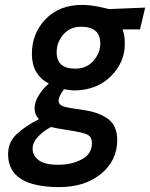

<svg xmlns="http://www.w3.org/2000/svg" viewBox="-20 -531 612 783"><path d="M222 232Q13 232 13 98Q13 49 48 16Q83 -17 139 -45Q121 -63 121 -88.5Q121 -114 135.5 -138Q150 -162 164 -176L179 -190Q110 -227 110 -311Q110 -395 166 -453Q222 -511 315 -511Q355 -511 408 -498L425 -494L572 -500L551 -411H480Q489 -388 489 -352Q489 -276 431 -219Q373 -162 279 -162L241 -167Q219 -138 219 -121Q219 -104 237.5 -97.5Q256 -91 319 -82.5Q382 -74 420 -46.5Q458 -19 458 40Q458 124 392 178Q326 232 222 232ZM355 52Q355 28 337 18.5Q319 9 262.5 0.5Q206 -8 188 -13Q160 1 136.5 25Q113 49 113 76Q113 103 137.5 122Q162 141 217 141Q272 141 313.5 119Q355 97 355 52ZM287 -251Q333 -251 361 -283Q389 -315 389 -354Q389 -422 310 -422Q266 -422 238.5 -390.5Q211 -359 211 -318Q211 -251 287 -251Z"/></svg>

Font: Titillium Web SemiBold
Style: Italic
Weight: 600
Italic angle: -13°
Version: Version 1.002;PS 57.000;hotconv 1.0.70;makeotf.lib2.5.55311